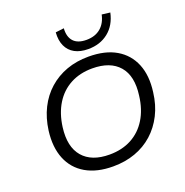

<svg xmlns="http://www.w3.org/2000/svg" viewBox="-162 -1087 1197 1243"><g transform="rotate(-20 436.5 -466.0)"><path d="M408 9Q296 9 220.5 -35Q145 -79 112 -160Q79 -241 93 -352Q104 -435 137.5 -502Q171 -569 224.5 -616.5Q278 -664 347 -689Q416 -714 499 -714Q613 -714 688 -670Q763 -626 796 -545.5Q829 -465 814 -354Q804 -270 770 -203Q736 -136 683 -88.5Q630 -41 560.5 -16Q491 9 408 9ZM412 -71Q498 -71 563.5 -106Q629 -141 669.5 -207Q710 -273 721 -364Q739 -495 679 -564.5Q619 -634 495 -634Q410 -634 344.5 -599Q279 -564 238.5 -498.5Q198 -433 186 -342Q169 -211 229 -141Q289 -71 412 -71ZM516 -760Q461 -760 423.5 -780.5Q386 -801 368 -840Q350 -879 354 -934L412 -941Q408 -883 436.5 -851.5Q465 -820 525 -820Q585 -820 623 -852Q661 -884 673 -941L730 -934Q712 -851 655 -805.5Q598 -760 516 -760Z"/></g></svg>

Font: Nunito Sans 10pt SemiExpanded
Style: Italic
Weight: 400
Width: 6
Italic angle: -9°
Designer: Vernon Adams
Foundry: Vernon Adams
Version: Version 3.101;gftools[0.9.27]